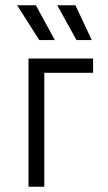

<svg xmlns="http://www.w3.org/2000/svg" viewBox="-20 -708 409 728"><path d="M88 0H148V-432H333V-486H88ZM45 -688 129 -556H188L116 -688ZM197 -688 270 -556H328L266 -688Z"/></svg>

Font: Meta Space Light
Style: Regular
Weight: 300
Designer: Meta Pool / Florian Karsten
Foundry: Meta Pool / Florian Karsten
Version: Version 2.000;Glyphs 3.1.1 (3137)